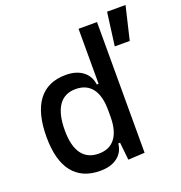

<svg xmlns="http://www.w3.org/2000/svg" viewBox="-138 -884 952 1011"><g transform="rotate(-20 338.0 -378.5)"><path d="M547.9 -580.1 572.3 -765.6H675.8L631.8 -580.1ZM253.4 9.8Q151.9 9.8 99.4 -57.1Q46.9 -124 46.9 -253.9Q46.9 -388.7 99.4 -458Q151.9 -527.3 253.4 -527.3Q311.5 -527.3 347.9 -500Q384.3 -472.7 390.6 -423.8H430.7L400.4 -276.4Q400.4 -356.4 368.9 -397.9Q337.4 -439.5 276.4 -439.5Q213.9 -439.5 181.6 -392.6Q149.4 -345.7 149.4 -253.9Q149.4 -167 181.6 -122.6Q213.9 -78.1 276.4 -78.1Q337.4 -78.1 368.9 -119.6Q400.4 -161.1 400.4 -241.2L435.5 -93.8H390.6Q385.7 -44.9 349.4 -17.6Q313 9.8 253.4 9.8ZM411.1 4.9 400.4 -96.7V-732.4H503.9V0Z"/></g></svg>

Font: Cascadia Mono
Style: Regular
Weight: 400
Monospace: yes
Designer: Aaron Bell
Foundry: Saja Typeworks
Version: Version 2102.003